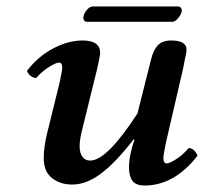

<svg xmlns="http://www.w3.org/2000/svg" viewBox="-20 -568 635 598"><path d="M398.9 -132.8 396 -133.8Q339.4 -60.5 293.9 -26.9Q248.5 6.8 205.1 6.8Q167 6.8 141.6 -13.7Q116.2 -34.2 116.2 -75.2Q116.2 -108.4 126 -149.9L165 -308.1Q173.8 -346.7 173.8 -357.9Q173.8 -373 164.1 -373Q154.3 -373 132.6 -359.4Q110.8 -345.7 92.8 -325.2Q83 -325.2 74.7 -332.3Q66.4 -339.4 64 -347.2Q97.7 -391.6 144.8 -416.7Q191.9 -441.9 237.8 -441.9Q292 -441.9 292 -402.8Q292 -395.5 283.2 -356L233.9 -155.8Q228 -129.9 228 -112.8Q228 -91.8 236.6 -79.8Q245.1 -67.9 261.2 -67.9Q313 -67.9 408.2 -214.8L450.2 -381.8Q457 -410.6 470.9 -426.3Q484.9 -441.9 513.2 -441.9Q561 -441.9 561 -413.1Q561 -408.7 559.1 -398.9Q557.1 -389.2 554.4 -376.2Q551.8 -363.3 550.8 -356.9L497.1 -125Q488.8 -84.5 488.8 -76.2Q488.8 -59.1 499 -59.1Q508.3 -59.1 529.1 -72.5Q549.8 -85.9 567.9 -106.9Q577.6 -106.9 585 -99.1Q592.3 -91.3 595.2 -83Q522.9 9.8 430.2 9.8Q403.3 9.8 392.6 -4.9Q381.8 -19.5 381.8 -45.9Q381.8 -84.5 398.9 -132.8ZM516.1 -500H252Q244.1 -500 241.5 -505.1Q238.8 -510.3 240.2 -517.1Q241.7 -526.9 250.7 -537.4Q259.8 -547.9 269 -547.9H534.2Q541 -547.9 543.9 -543Q546.9 -538.1 545.9 -532.2Q543.5 -521.5 534.4 -510.7Q525.4 -500 516.1 -500Z"/></svg>

Font: Common Serif SemiBold
Style: Italic
Weight: 600
Italic angle: -12°
Designer: Philipp H. Poll, Khaled Hosny
Foundry: Stefan Peev, Context Ltd.
Version: Version 1.026